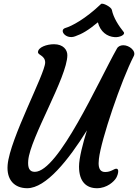

<svg xmlns="http://www.w3.org/2000/svg" viewBox="-20 -994 733 1019"><path d="M20.5 -118.7C13.7 -39.1 57.1 4.9 124.5 4.9C224.1 4.9 343.8 -145.5 441.4 -302.2C420.4 -234.9 399.4 -155.3 399.4 -109.9C399.4 -28.8 439 4.9 494.6 4.9C548.3 4.9 585.4 -30.8 596.7 -49.8C603 -61 607.4 -75.2 607.4 -85C607.4 -93.3 604.5 -98.6 597.2 -98.6C584.5 -98.6 570.3 -81.1 538.1 -81.1C511.7 -81.1 503.4 -100.6 503.4 -127.9C503.4 -134.8 503.9 -142.6 504.9 -150.4C516.1 -252 624 -568.8 689.9 -696.3C704.1 -723.1 666.5 -753.9 634.8 -753.9C621.1 -753.9 607.4 -749 600.6 -736.3C503.4 -564.5 290.5 -82 164.6 -82C135.3 -82 126.5 -104 129.9 -143.1C140.1 -262.2 337.4 -585.4 337.4 -701.2C337.4 -730 315.4 -759.3 266.6 -759.3C228 -759.3 181.6 -743.2 181.6 -716.8C181.6 -701.2 219.7 -699.2 219.7 -662.1C219.7 -603.5 32.2 -257.3 20.5 -118.7ZM378.9 -801.3C415.5 -814 448.2 -833 499.5 -875.5C512.2 -825.7 548.3 -799.3 588.9 -796.9C616.2 -794.9 646.5 -810.1 636.7 -823.7C610.8 -856 582 -899.4 573.7 -941.4C570.8 -957 524.4 -981 516.1 -972.7C432.6 -893.1 361.3 -855.5 326.2 -845.2C291.5 -834 329.6 -782.7 378.9 -801.3Z"/></svg>

Font: Courgette
Style: Regular
Weight: 400
Designer: Karolina Lach
Foundry: Karolina Lach
Version: Version 1.002